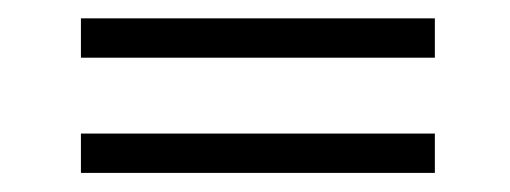

<svg xmlns="http://www.w3.org/2000/svg" viewBox="-20 -356 544 205"><path d="M66.4 -336.4H444.3V-294.4H66.4ZM66.4 -213.4H444.3V-171.4H66.4Z"/></svg>

Font: JuniusX Light
Style: Regular
Weight: 300
Designer: Peter S. Baker
Foundry: Briery Creek Software
Version: Version 1.008